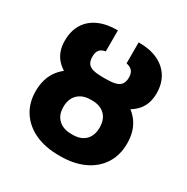

<svg xmlns="http://www.w3.org/2000/svg" viewBox="-169 -884 1015 1041"><g transform="rotate(30 339.0 -363.5)"><path d="M335 -457.5H345.7Q432.1 -457.5 494.6 -431.2Q557.1 -404.8 591.1 -354.5Q625 -304.2 625 -231.4Q625 -156.2 589.8 -102.3Q554.7 -48.3 491.9 -19.3Q429.2 9.8 345.7 9.8H335Q251 9.8 187.7 -19Q124.5 -47.9 88.9 -101.8Q53.2 -155.8 53.2 -230Q53.2 -302.7 87.2 -353.8Q121.1 -404.8 184.3 -431.2Q247.6 -457.5 335 -457.5ZM345.7 -338.4H335Q285.2 -338.4 255.6 -309.8Q226.1 -281.2 226.1 -230Q226.1 -180.2 255.9 -152.3Q285.6 -124.5 335 -124.5H345.7Q394.5 -124 423.6 -151.9Q452.6 -179.7 452.6 -231.4Q452.6 -282.7 423.6 -310.5Q394.5 -338.4 345.7 -338.4ZM333 -476.1H345.2Q380.9 -476.1 405 -481.2Q429.2 -486.3 441.9 -501.7Q454.6 -517.1 454.6 -545.4Q454.6 -571.8 442.6 -586.2Q430.7 -600.6 404.8 -606V-737.3Q474.1 -737.8 523.7 -715.1Q573.2 -692.4 600.3 -649.4Q627.4 -606.4 627.4 -545.4Q627.4 -481 592.8 -439.5Q558.1 -397.9 494.9 -377.7Q431.6 -357.4 345.2 -357.4H333Q246.6 -357.4 183.8 -377.4Q121.1 -397.5 87.2 -439.2Q53.2 -481 53.2 -545.4Q53.2 -606.9 79.8 -649.9Q106.4 -692.9 156 -715.3Q205.6 -737.8 274.9 -737.3V-606Q248.5 -601.1 237.3 -586.7Q226.1 -572.3 226.1 -545.4Q226.1 -516.1 238.3 -501.2Q250.5 -486.3 274.4 -481.2Q298.3 -476.1 333 -476.1Z"/></g></svg>

Font: Inter 17pt ExtraBold
Style: Regular
Weight: 800
Version: Version 4.001;git-66647c0bb